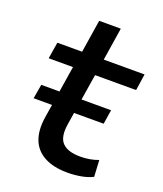

<svg xmlns="http://www.w3.org/2000/svg" viewBox="-123 -719 685 809"><g transform="rotate(20 219.5 -314.5)"><path d="M275 9Q212 9 171 -13Q130 -35 114 -76.5Q98 -118 107 -177L145 -417H36L48 -491H159L182 -638H279L256 -491H439L428 -417H244L207 -185Q197 -124 221.5 -98.5Q246 -73 302 -73Q324 -73 344 -76.5Q364 -80 383 -87L387 -13Q366 -2 336 3.5Q306 9 275 9ZM34 -237 45 -301H358L348 -237Z"/></g></svg>

Font: Nunito Sans 10pt SemiExpanded Medium
Style: Italic
Weight: 500
Width: 6
Italic angle: -9°
Designer: Vernon Adams
Foundry: Vernon Adams
Version: Version 3.101;gftools[0.9.27]